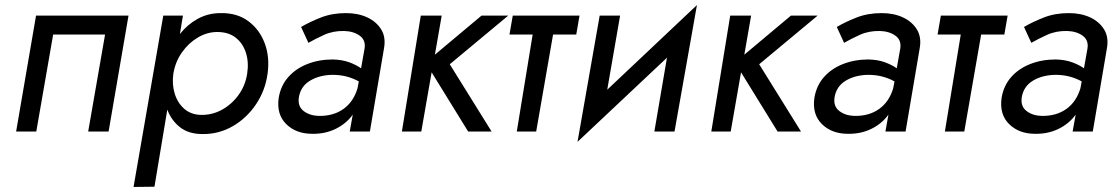

<svg xmlns="http://www.w3.org/2000/svg" viewBox="-20 -522 4442 762"><path d="M490 -460 411 0H330L397 -385H191L124 0H44L123 -460Z M593 219 510 220 628 -460H706L694 -387Q724 -425 765 -447.5Q806 -470 856 -470Q921 -471 965.5 -438Q1010 -405 1030.5 -350.5Q1051 -296 1042 -230Q1033 -163 996 -108Q959 -53 903.5 -21Q848 11 783 10Q729 10 694.5 -17Q660 -44 644 -87ZM961 -230Q968 -275 956 -312.5Q944 -350 915.5 -372.5Q887 -395 842 -395Q802 -395 765 -373Q728 -351 702 -314Q676 -277 668 -230Q662 -187 673.5 -150Q685 -113 711.5 -90Q738 -67 777 -66Q822 -65 861 -86.5Q900 -108 927 -145.5Q954 -183 961 -230Z M1204 -352 1175 -415Q1209 -435 1253.5 -452.5Q1298 -470 1353 -470Q1401 -470 1437.5 -453Q1474 -436 1493 -405Q1512 -374 1504 -330L1448 0H1368L1380 -67Q1354 -31 1312 -10.5Q1270 10 1219 9Q1155 9 1116 -29.5Q1077 -68 1086 -133Q1094 -182 1124 -216Q1154 -250 1200 -268Q1246 -286 1301 -286Q1338 -285 1365.5 -275Q1393 -265 1413 -251L1427 -330Q1432 -363 1407.5 -380.5Q1383 -398 1346 -399Q1302 -400 1266 -383.5Q1230 -367 1204 -352ZM1166 -135Q1161 -100 1185 -81.5Q1209 -63 1245 -62Q1303 -61 1343 -89.5Q1383 -118 1399 -172L1404 -199Q1380 -212 1354.5 -218.5Q1329 -225 1299 -225Q1247 -224 1210 -201.5Q1173 -179 1166 -135Z M1650 -460H1733L1706 -305L1891 -460H1997L1765 -267L1931 0H1838L1693 -235L1652 0H1575Z M2015 -460H2280L2267 -385H2175L2108 0H2031L2094 -385H2002Z M2441 -460 2390 -166 2746 -502 2657 0H2577L2627 -293L2272 41L2360 -460Z M2878 -460H2961L2934 -305L3119 -460H3225L2993 -267L3159 0H3066L2921 -235L2880 0H2803Z M3330 -352 3301 -415Q3335 -435 3379.5 -452.5Q3424 -470 3479 -470Q3527 -470 3563.5 -453Q3600 -436 3619 -405Q3638 -374 3630 -330L3574 0H3494L3506 -67Q3480 -31 3438 -10.5Q3396 10 3345 9Q3281 9 3242 -29.5Q3203 -68 3212 -133Q3220 -182 3250 -216Q3280 -250 3326 -268Q3372 -286 3427 -286Q3464 -285 3491.5 -275Q3519 -265 3539 -251L3553 -330Q3558 -363 3533.5 -380.5Q3509 -398 3472 -399Q3428 -400 3392 -383.5Q3356 -367 3330 -352ZM3292 -135Q3287 -100 3311 -81.5Q3335 -63 3371 -62Q3429 -61 3469 -89.5Q3509 -118 3525 -172L3530 -199Q3506 -212 3480.5 -218.5Q3455 -225 3425 -225Q3373 -224 3336 -201.5Q3299 -179 3292 -135Z M3714 -460H3979L3966 -385H3874L3807 0H3730L3793 -385H3701Z M4073 -352 4044 -415Q4078 -435 4122.5 -452.5Q4167 -470 4222 -470Q4270 -470 4306.5 -453Q4343 -436 4362 -405Q4381 -374 4373 -330L4317 0H4237L4249 -67Q4223 -31 4181 -10.5Q4139 10 4088 9Q4024 9 3985 -29.5Q3946 -68 3955 -133Q3963 -182 3993 -216Q4023 -250 4069 -268Q4115 -286 4170 -286Q4207 -285 4234.5 -275Q4262 -265 4282 -251L4296 -330Q4301 -363 4276.5 -380.5Q4252 -398 4215 -399Q4171 -400 4135 -383.5Q4099 -367 4073 -352ZM4035 -135Q4030 -100 4054 -81.5Q4078 -63 4114 -62Q4172 -61 4212 -89.5Q4252 -118 4268 -172L4273 -199Q4249 -212 4223.5 -218.5Q4198 -225 4168 -225Q4116 -224 4079 -201.5Q4042 -179 4035 -135Z"/></svg>

Font: Von Book
Style: Italic
Weight: 400
Version: Version 4.000; ttfautohint (v1.8.4.7-5d5b)